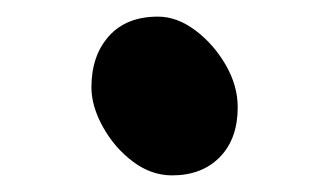

<svg xmlns="http://www.w3.org/2000/svg" viewBox="-20 -485 390 231"><path d="M187 -274Q162 -274 140 -290.5Q118 -307 104 -332Q90 -357 90 -380Q90 -418 111 -441.5Q132 -465 170 -465Q193 -465 215 -448.5Q237 -432 251.5 -407Q266 -382 266 -356Q266 -318 244.5 -296Q223 -274 187 -274Z"/></svg>

Font: Moon Stars Kai T
Style: Regular
Weight: 400
Designer: GuiWonder
Version: Version 1.101